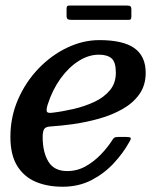

<svg xmlns="http://www.w3.org/2000/svg" viewBox="-20 -680 588 711"><path d="M226.5 -622.5Q226.5 -612 230.5 -609.2Q234.5 -606.5 244 -606.5H455.5Q463.5 -606.5 465 -610Q466.5 -613.5 466.5 -621.5V-644Q466.5 -654 462.8 -656.8Q459 -659.5 449.5 -659.5H236.5Q230 -659.5 228.2 -656.2Q226.5 -653 226.5 -646ZM18.5 -173Q18.5 -106.5 43.5 -66Q68.5 -25.5 111.8 -7Q155 11.5 212 11.5Q271.5 11.5 318.8 -13Q366 -37.5 401.2 -75.5Q436.5 -113.5 459 -154.5Q466.5 -166.5 463.5 -169.8Q460.5 -173 445 -173H422Q410 -173 405.5 -171.2Q401 -169.5 397 -163Q379 -134.5 353.5 -108Q328 -81.5 296.8 -64Q265.5 -46.5 229 -46.5Q180.5 -46.5 159.2 -81.5Q138 -116.5 138 -172Q138 -193.5 143.5 -202Q149 -210.5 165 -211.5Q205.5 -214 253 -220.8Q300.5 -227.5 347.5 -240.8Q394.5 -254 433.5 -276Q472.5 -298 496 -331Q519.5 -364 519.5 -410.5Q519.5 -472 477.5 -501.8Q435.5 -531.5 348 -531.5Q287.5 -531.5 228.8 -503.5Q170 -475.5 122.5 -426Q75 -376.5 46.8 -311.8Q18.5 -247 18.5 -173ZM173.5 -262.5Q155.5 -260 153.2 -267.8Q151 -275.5 157 -294Q174.5 -348 204.2 -389.2Q234 -430.5 271 -454Q308 -477.5 346 -477.5Q377.5 -477.5 393.2 -463.8Q409 -450 409 -411Q409 -372 386.8 -345.5Q364.5 -319 329 -302.5Q293.5 -286 252.5 -276.5Q211.5 -267 173.5 -262.5Z"/></svg>

Font: Besley Medium
Style: Italic
Weight: 500
Italic angle: -13°
Designer: Owen Earl
Foundry: indestructible type*
Version: Version 2.001